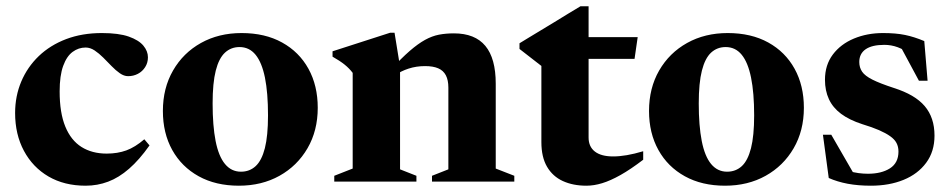

<svg xmlns="http://www.w3.org/2000/svg" viewBox="-20 -577 3018 610"><path d="M303.5 -472Q357 -472 389 -460.8Q421 -449.5 435.5 -432Q450 -414.5 450 -395Q450 -377.5 441.2 -363.8Q432.5 -350 418.2 -342.5Q404 -335 387 -335Q374 -335 360.8 -344.2Q347.5 -353.5 334.5 -367Q321.5 -380.5 308 -394Q294.5 -407.5 280.5 -416.8Q266.5 -426 252 -426Q229.5 -426 210.8 -412.2Q192 -398.5 180.8 -367.8Q169.5 -337 169.5 -286.5Q169.5 -218.5 187.5 -174.8Q205.5 -131 239 -110Q272.5 -89 319 -89Q353.5 -89 381.5 -99.2Q409.5 -109.5 438.5 -134.5L455 -115Q422.5 -69 390 -40.8Q357.5 -12.5 323.5 0.2Q289.5 13 252 13Q184.5 13 134.2 -16.2Q84 -45.5 56 -97.8Q28 -150 28 -218Q28 -271.5 47.5 -317.8Q67 -364 103.2 -398.8Q139.5 -433.5 190.2 -452.8Q241 -472 303.5 -472Z M745.5 -31.5Q773 -31.5 792.2 -49.2Q811.5 -67 821.5 -106.2Q831.5 -145.5 831.5 -210.5Q831.5 -282 821.8 -330.2Q812 -378.5 792 -403Q772 -427.5 741 -427.5Q714 -427.5 694.8 -409.8Q675.5 -392 665.5 -352.8Q655.5 -313.5 655.5 -248.5Q655.5 -177.5 665 -129Q674.5 -80.5 694.8 -56Q715 -31.5 745.5 -31.5ZM739 13Q665.5 13 611.2 -17Q557 -47 527.2 -100.5Q497.5 -154 497.5 -224.5Q497.5 -297 529.8 -353Q562 -409 618.5 -440.5Q675 -472 747.5 -472Q822 -472 876.2 -442Q930.5 -412 960 -358.5Q989.5 -305 989.5 -234.5Q989.5 -162 957 -106Q924.5 -50 868 -18.5Q811.5 13 739 13Z M1251 -365V-39L1303 -18.5V0H1042V-18.5L1100.5 -41.5V-345.5Q1090 -359.5 1074.8 -371.8Q1059.5 -384 1036.5 -397V-414L1219.5 -473H1233.5ZM1352.5 -18.5 1404.5 -39V-298.5Q1404.5 -322.5 1396.5 -337.8Q1388.5 -353 1372.2 -360Q1356 -367 1330.5 -367Q1302.5 -367 1278 -359Q1253.5 -351 1235.5 -338L1221 -355Q1255 -392 1281.5 -415Q1308 -438 1330.2 -450.2Q1352.5 -462.5 1374.5 -466.8Q1396.5 -471 1422 -471Q1489 -471 1522 -431.2Q1555 -391.5 1555 -311V-41.5L1614 -18.5V0H1352.5Z M1850 -140Q1850 -111 1870 -95.5Q1890 -80 1928 -80Q1948 -80 1971.5 -84Q1995 -88 2023.5 -96.5V-69.5Q1983.5 -39 1951.5 -21Q1919.5 -3 1893.2 5Q1867 13 1843 13Q1800.5 13 1768.2 -1.8Q1736 -16.5 1718 -47.2Q1700 -78 1700 -125.5V-367.5L1630.5 -421.5V-439.5Q1642 -446.5 1659.5 -457.2Q1677 -468 1698 -480.5Q1719 -493 1741 -506.5Q1763 -520 1784.2 -533Q1805.5 -546 1824 -557H1850V-446.5ZM1789.5 -390V-459H2006L1996 -390Z M2290 -31.5Q2317.5 -31.5 2336.8 -49.2Q2356 -67 2366 -106.2Q2376 -145.5 2376 -210.5Q2376 -282 2366.2 -330.2Q2356.5 -378.5 2336.5 -403Q2316.5 -427.5 2285.5 -427.5Q2258.5 -427.5 2239.2 -409.8Q2220 -392 2210 -352.8Q2200 -313.5 2200 -248.5Q2200 -177.5 2209.5 -129Q2219 -80.5 2239.2 -56Q2259.5 -31.5 2290 -31.5ZM2283.5 13Q2210 13 2155.8 -17Q2101.5 -47 2071.8 -100.5Q2042 -154 2042 -224.5Q2042 -297 2074.2 -353Q2106.5 -409 2163 -440.5Q2219.5 -472 2292 -472Q2366.5 -472 2420.8 -442Q2475 -412 2504.5 -358.5Q2534 -305 2534 -234.5Q2534 -162 2501.5 -106Q2469 -50 2412.5 -18.5Q2356 13 2283.5 13Z M2785.5 -472Q2826 -472 2855.2 -466Q2884.5 -460 2916.5 -446.5L2927 -320.5H2899.5L2832 -446L2874 -403.5Q2852.5 -419.5 2832 -427Q2811.5 -434.5 2789.5 -434.5Q2750.5 -434.5 2730.2 -420.5Q2710 -406.5 2710 -380Q2710 -362.5 2719 -349.2Q2728 -336 2751.8 -324Q2775.5 -312 2820 -297.5Q2853 -287 2877.5 -272.8Q2902 -258.5 2917.8 -240Q2933.5 -221.5 2941.2 -198.2Q2949 -175 2949 -146Q2949 -95.5 2922.5 -59.8Q2896 -24 2850.5 -5.5Q2805 13 2747 13Q2706.5 13 2673.2 6.8Q2640 0.5 2613 -11.5L2594.5 -149H2621L2701.5 -9.5L2645 -46Q2661.5 -38.5 2677 -33.8Q2692.5 -29 2707.8 -27Q2723 -25 2737.5 -25Q2780.5 -25 2807.5 -42.2Q2834.5 -59.5 2834.5 -95.5Q2834.5 -111 2828.2 -122.8Q2822 -134.5 2808.2 -144.2Q2794.5 -154 2772.8 -163.5Q2751 -173 2719.5 -182.5Q2678 -196 2652 -215.5Q2626 -235 2613.5 -262Q2601 -289 2601 -323.5Q2601 -370.5 2626 -403.8Q2651 -437 2693 -454.5Q2735 -472 2785.5 -472Z"/></svg>

Font: Newsreader 36pt
Style: Bold
Weight: 700
Designer: Hugues Gentile
Foundry: Production Type
Version: Version 1.003